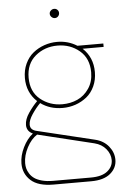

<svg xmlns="http://www.w3.org/2000/svg" viewBox="-58 -675 597 930"><g transform="rotate(-5 241.0 -210.0)"><path d="M217.8 -611.8Q217.8 -620.6 224.9 -627.2Q231.9 -633.8 241.2 -633.8Q250.5 -633.8 256.8 -627.4Q263.2 -621.1 263.2 -611.8Q263.2 -602.5 256.8 -595.7Q250.5 -588.9 241.2 -588.9Q231.9 -588.9 224.9 -595.7Q217.8 -602.5 217.8 -611.8ZM106 -34.2Q77.1 -16.1 56.6 22.7Q36.1 61.5 36.1 99.1Q36.1 112.3 39.1 124.3Q42 136.2 50.5 149.9Q59.1 163.6 72.8 173.3Q86.4 183.1 109.9 189.5Q133.3 195.8 164.1 195.8H347.2Q401.4 195.8 428.2 173.8Q455.1 151.9 455.1 120.1Q455.1 90.8 434.6 65.9Q414.1 41 378.9 32.2ZM241.2 -169.9Q280.8 -169.9 314.5 -185.1Q348.1 -200.2 370.6 -233.4Q393.1 -266.6 393.1 -312Q393.1 -379.9 348.1 -417.5Q303.2 -455.1 241.2 -455.1Q179.2 -455.1 134 -417.5Q88.9 -379.9 88.9 -312Q88.9 -244.1 134 -207Q179.2 -169.9 241.2 -169.9ZM361.8 -429.2Q411.1 -383.3 411.1 -312Q411.1 -273.9 396.7 -242.7Q382.3 -211.4 357.9 -191.9Q333.5 -172.4 303.5 -162.1Q273.4 -151.9 241.2 -151.9Q178.7 -151.9 133.8 -185.1Q112.8 -164.1 93.5 -135.3Q74.2 -106.4 74.2 -85Q74.2 -58.6 106.9 -51.8L383.8 15.1Q424.8 24.9 449 54.7Q473.1 84.5 473.1 120.1Q473.1 159.7 440.9 186.8Q408.7 213.9 347.2 213.9H164.1Q89.8 213.9 54 181.4Q18.1 148.9 18.1 99.1Q18.1 61 37.6 21.2Q57.1 -18.6 85.9 -41Q56.2 -54.7 56.2 -85Q56.2 -112.3 76.9 -142.8Q97.7 -173.3 120.1 -195.8Q70.8 -241.7 70.8 -312Q70.8 -350.1 85.4 -381.6Q100.1 -413.1 124.3 -432.6Q148.4 -452.1 178.7 -462.6Q209 -473.1 241.2 -473.1Q294.4 -473.1 337.9 -445.8H463.9V-429.2Z"/></g></svg>

Font: Rawengulk
Style: Light
Weight: 300
Version: Version 0.92